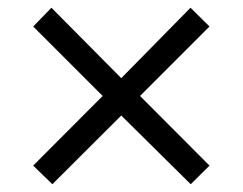

<svg xmlns="http://www.w3.org/2000/svg" viewBox="-20 -474 626 494"><path d="M65.4 -405.8 112.3 -454.1 292 -272.9 470.2 -454.1 519 -405.8 340.3 -227.1 519 -47.9 470.7 0 292 -176.8 114.7 0 65.4 -47.9 244.1 -227.1Z"/></svg>

Font: XB Zar
Style: Italic
Weight: 400
Italic angle: -12°
Designer: Behnam
Foundry: Irmug
Version: Version 8.005 2009